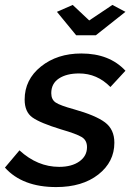

<svg xmlns="http://www.w3.org/2000/svg" viewBox="-45 -749 542 779"><path d="M186 -701 250 -729 317 -666 411 -729 464 -701 344 -606H264ZM-25 -69 34 -139Q107 -72 195 -72Q246 -72 277 -94Q308 -116 308 -152Q308 -180 286.5 -193Q265 -206 203 -224Q118 -250 86.5 -272.5Q55 -295 55 -345Q55 -426 121 -479Q187 -532 285 -532Q399 -532 464 -462L403 -396Q349 -451 276 -451Q225 -451 194 -430.5Q163 -410 163 -371Q163 -345 181 -333Q199 -321 254 -306Q343 -281 381 -252.5Q419 -224 419 -170Q419 -92 354 -41Q289 10 183 10Q46 10 -25 -69Z"/></svg>

Font: Raleway-v4020 SemiBold
Style: Italic
Weight: 600
Italic angle: -12°
Designer: Matt McInerney, Pablo Impallari, Rodrigo Fuenzalida
Foundry: Matt McInerney, Pablo Impallari, Rodrigo Fuenzalida
Version: Version 4.020;PS 004.020;hotconv 1.0.88;makeotf.lib2.5.64775